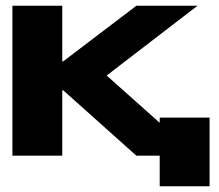

<svg xmlns="http://www.w3.org/2000/svg" viewBox="-20 -540 759 666"><path d="M196 -520V-327H199L453 -520H665L350 -278L534 -114V-132H707V106H534V0H453L199 -227H196V0H23V-520Z"/></svg>

Font: Non Bureau Extended
Style: Bold
Weight: 700
Width: 7
Designer: Jona Saucedo
Foundry: Non Foundry
Version: Version 1.000; ttfautohint (v1.8.4)